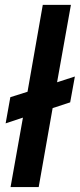

<svg xmlns="http://www.w3.org/2000/svg" viewBox="-20 -760 324 780"><path d="M22.9 0 73.2 -282.2 2.9 -258.8 22 -365.2 91.8 -387.2 153.8 -740.2H268.1L211.9 -425.8L284.2 -449.2L265.1 -344.2L193.8 -320.8L137.2 0Z"/></svg>

Font: Poppins Medium
Style: Italic
Weight: 500
Italic angle: -10°
Designer: Ninad Kale (Devanagari), Jonny Pinhorn (Latin)
Foundry: Indian Type Foundry
Version: Version 3.200;PS 1.000;hotconv 16.6.54;makeotf.lib2.5.65590